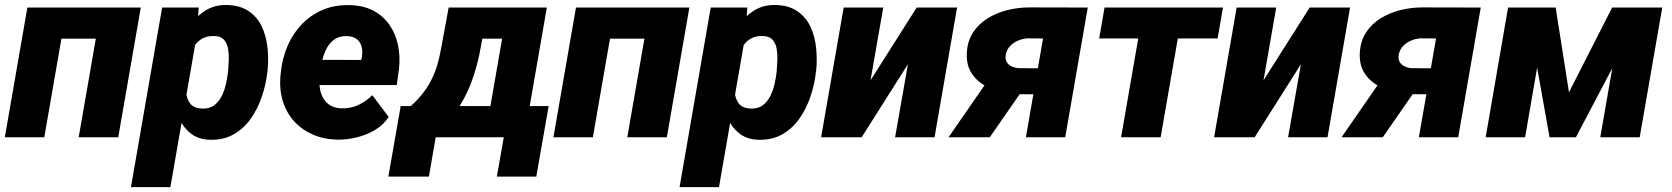

<svg xmlns="http://www.w3.org/2000/svg" viewBox="-29 -559 6811 782"><path d="M434.1 -528.3 412.1 -401.4H168.5L190.9 -528.3ZM243.2 -528.3 151.4 0H-9.3L82.5 -528.3ZM544.4 -528.3 452.6 0H291.5L383.3 -528.3Z M772.9 -418 665 203.1H504.4L631.3 -528.3H780.3ZM1061 -273.4 1059.6 -263.2Q1054.2 -215.3 1037.8 -166.5Q1021.5 -117.7 993.4 -77.1Q965.3 -36.6 923.8 -12.5Q882.3 11.7 826.2 10.3Q776.9 8.8 745.6 -17.3Q714.4 -43.5 697 -83.7Q679.7 -124 673.1 -169.2Q666.5 -214.4 667.5 -253.4L668.9 -267.6Q676.3 -310.5 693.4 -358.4Q710.4 -406.2 738.3 -447.5Q766.1 -488.8 805.2 -514.4Q844.2 -540 896 -538.6Q950.2 -537.1 984.9 -512.9Q1019.5 -488.8 1037.6 -450Q1055.7 -411.1 1060.5 -364.7Q1065.4 -318.4 1061 -273.4ZM899.4 -263.7 900.4 -273.9Q901.9 -291.5 902.8 -314.5Q903.8 -337.4 900.1 -359.4Q896.5 -381.3 884 -396.2Q871.6 -411.1 846.2 -412.1Q816.4 -413.6 796.4 -402.8Q776.4 -392.1 763.9 -373Q751.5 -354 744.6 -330.3Q737.8 -306.6 734.9 -281.7L730.5 -241.7Q727.1 -213.9 729 -185.3Q731 -156.7 745.8 -137.2Q760.7 -117.7 796.4 -116.7Q824.7 -116.2 843.5 -130.4Q862.3 -144.5 873.8 -167.5Q885.3 -190.4 891.1 -216.1Q897 -241.7 899.4 -263.7Z M1345.7 9.8Q1291 8.8 1246.1 -10.5Q1201.2 -29.8 1169.9 -64Q1138.7 -98.1 1123.8 -144.3Q1108.9 -190.4 1112.8 -245.1L1114.7 -264.2Q1120.6 -321.8 1142.1 -371.8Q1163.6 -421.9 1199.7 -459.7Q1235.8 -497.6 1284.9 -518.6Q1334 -539.6 1395 -538.1Q1450.2 -537.1 1490.5 -516.1Q1530.8 -495.1 1556.2 -459.2Q1581.5 -423.3 1591.6 -377.2Q1601.6 -331.1 1596.2 -279.3L1586.9 -212.4H1167L1183.6 -315.4L1442.4 -314.9L1445.3 -329.1Q1448.7 -352.1 1443.4 -370.6Q1438 -389.2 1423.3 -400.1Q1408.7 -411.1 1383.8 -412.1Q1353.5 -412.6 1333.7 -398.9Q1314 -385.3 1302 -362.8Q1290 -340.3 1283.7 -314.2Q1277.3 -288.1 1274.4 -264.2L1272.5 -245.6Q1270.5 -221.7 1273.9 -199.2Q1277.3 -176.8 1287.8 -158.7Q1298.3 -140.6 1316.4 -129.6Q1334.5 -118.7 1361.8 -117.7Q1398.4 -116.7 1430.2 -131.3Q1461.9 -146 1487.3 -171.4L1554.2 -82.5Q1532.2 -49.3 1497.6 -29.1Q1462.9 -8.8 1423.1 0.7Q1383.3 10.3 1345.7 9.8Z M1798.3 -528.3H1959.5L1928.2 -362.3Q1918.5 -306.2 1898.2 -244.6Q1877.9 -183.1 1844 -128.9Q1810.1 -74.7 1760.3 -39.3Q1710.4 -3.9 1642.6 0H1621.6L1632.3 -125L1643.6 -126.5Q1671.9 -151.9 1692.4 -178Q1712.9 -204.1 1727.3 -232.4Q1741.7 -260.7 1751.5 -292.7Q1761.2 -324.7 1767.6 -361.8ZM1842.8 -528.3H2198.2L2106.4 0H1946.3L2016.1 -401.4H1820.8ZM1603 -127H2205.6L2155.3 160.2H1994.6L2022.9 0H1745.6L1717.8 160.2H1552.7Z M2668.5 -528.3 2646.5 -401.4H2402.8L2425.3 -528.3ZM2477.5 -528.3 2385.7 0H2225.1L2316.9 -528.3ZM2778.8 -528.3 2687 0H2525.9L2617.7 -528.3Z M3007.3 -418 2899.4 203.1H2738.8L2865.7 -528.3H3014.6ZM3295.4 -273.4 3293.9 -263.2Q3288.6 -215.3 3272.2 -166.5Q3255.9 -117.7 3227.8 -77.1Q3199.7 -36.6 3158.2 -12.5Q3116.7 11.7 3060.5 10.3Q3011.2 8.8 2980 -17.3Q2948.7 -43.5 2931.4 -83.7Q2914.1 -124 2907.5 -169.2Q2900.9 -214.4 2901.9 -253.4L2903.3 -267.6Q2910.6 -310.5 2927.7 -358.4Q2944.8 -406.2 2972.7 -447.5Q3000.5 -488.8 3039.6 -514.4Q3078.6 -540 3130.4 -538.6Q3184.6 -537.1 3219.2 -512.9Q3253.9 -488.8 3272 -450Q3290 -411.1 3294.9 -364.7Q3299.8 -318.4 3295.4 -273.4ZM3133.8 -263.7 3134.8 -273.9Q3136.2 -291.5 3137.2 -314.5Q3138.2 -337.4 3134.5 -359.4Q3130.9 -381.3 3118.4 -396.2Q3106 -411.1 3080.6 -412.1Q3050.8 -413.6 3030.8 -402.8Q3010.7 -392.1 2998.3 -373Q2985.8 -354 2979 -330.3Q2972.2 -306.6 2969.2 -281.7L2964.8 -241.7Q2961.4 -213.9 2963.4 -185.3Q2965.3 -156.7 2980.2 -137.2Q2995.1 -117.7 3030.8 -116.7Q3059.1 -116.2 3077.9 -130.4Q3096.7 -144.5 3108.2 -167.5Q3119.6 -190.4 3125.5 -216.1Q3131.3 -241.7 3133.8 -263.7Z M3516.6 -231.9 3704.6 -528.3H3869.1L3777.3 0H3616.7L3668.9 -297.4L3480.5 0H3315.4L3407.2 -528.3H3568.4Z M4020.5 -269H4189L4002.4 0H3834.5ZM4161.6 -528.8 4401.4 -528.3 4309.6 0H4149.4L4219.2 -402.3L4156.7 -402.8Q4137.2 -401.9 4118.2 -394Q4099.1 -386.2 4085.2 -371.8Q4071.3 -357.4 4067.4 -336.4Q4064 -318.8 4071 -306.9Q4078.1 -294.9 4091.6 -288.6Q4105 -282.2 4120.6 -281.2L4262.7 -280.8L4244.1 -174.8L4119.6 -175.3Q4082 -175.8 4043.9 -185.5Q4005.9 -195.3 3974.4 -215.1Q3942.9 -234.9 3924.8 -266.4Q3906.7 -297.9 3908.7 -342.3Q3911.1 -391.6 3934.3 -427Q3957.5 -462.4 3994.4 -484.9Q4031.2 -507.3 4075 -518.1Q4118.7 -528.8 4161.6 -528.8Z M4790 -528.3 4698.2 0H4537.1L4628.9 -528.3ZM4952.1 -528.3 4930.2 -402.3H4447.8L4469.7 -528.3Z M5117.2 -231.9 5305.2 -528.3H5469.7L5377.9 0H5217.3L5269.5 -297.4L5081.1 0H4916L5007.8 -528.3H5168.9Z M5621.1 -269H5789.6L5603 0H5435.1ZM5762.2 -528.8 6002 -528.3 5910.2 0H5750L5819.8 -402.3L5757.3 -402.8Q5737.8 -401.9 5718.8 -394Q5699.7 -386.2 5685.8 -371.8Q5671.9 -357.4 5668 -336.4Q5664.6 -318.8 5671.6 -306.9Q5678.7 -294.9 5692.1 -288.6Q5705.6 -282.2 5721.2 -281.2L5863.3 -280.8L5844.7 -174.8L5720.2 -175.3Q5682.6 -175.8 5644.5 -185.5Q5606.4 -195.3 5575 -215.1Q5543.5 -234.9 5525.4 -266.4Q5507.3 -297.9 5509.3 -342.3Q5511.7 -391.6 5534.9 -427Q5558.1 -462.4 5595 -484.9Q5631.8 -507.3 5675.5 -518.1Q5719.2 -528.8 5762.2 -528.8Z M6361.3 -183.1 6537.1 -528.3H6667.5L6389.6 0H6282.2L6188 -528.3H6307.1ZM6273.9 -528.3 6182.6 0H6022L6113.3 -528.3ZM6488.8 0 6580.6 -528.3H6741.2L6649.4 0Z"/></svg>

Font: Roboto Black
Style: Italic
Weight: 900
Italic angle: -12°
Designer: Christian Robertson
Foundry: Google
Version: Version 3.0; 2020